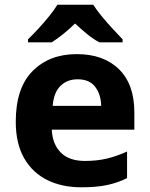

<svg xmlns="http://www.w3.org/2000/svg" viewBox="-20 -786 637 816"><path d="M306 -556Q420 -556 485.5 -492Q551 -428 551 -308V-235H200Q203 -173 238.5 -137.5Q274 -102 341 -102Q392 -102 434 -112Q476 -122 520 -142V-29Q480 -9 435 0.5Q390 10 325 10Q244 10 181.5 -20.5Q119 -51 83 -113Q47 -175 47 -269Q47 -412 118.5 -484Q190 -556 306 -556ZM310 -449Q265 -449 236.5 -420.5Q208 -392 204 -336H410Q409 -385 384.5 -417Q360 -449 310 -449ZM376 -766Q391 -743 413.5 -715.5Q436 -688 460 -662.5Q484 -637 501 -619V-606H402Q375 -621 350.5 -641Q326 -661 299 -686Q273 -661 249.5 -642Q226 -623 200 -606H99V-619Q118 -637 142 -663Q166 -689 188 -716Q210 -743 224 -766Z"/></svg>

Font: Noto Sans Cherokee
Style: Bold
Weight: 700
Designer: Monotype Design Team
Foundry: Monotype Imaging Inc.
Version: Version 2.001; ttfautohint (v1.8.4.7-5d5b)